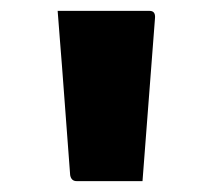

<svg xmlns="http://www.w3.org/2000/svg" viewBox="-20 -770 390 353"><path d="M242 -437H121Q111 -437 109 -448L94 -648Q92 -674 90 -698.5Q88 -723 86 -750H255Q266 -750 265 -737Z"/></svg>

Font: Recursive Sn Lnr St XBd
Style: Regular
Weight: 800
Version: Version 1.079;hotconv 1.0.112;makeotfexe 2.5.65598; ttfautoh